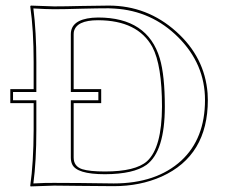

<svg xmlns="http://www.w3.org/2000/svg" viewBox="-20 -668 811 691"><path d="M174.8 -645Q212.9 -645 272.9 -646.5Q333.5 -647.9 371.1 -647.9Q509.8 -647.9 614.3 -554.2Q716.8 -462.4 727.1 -332.5Q728 -319.8 728 -308.1Q728 -107.9 562 -32.7Q484.4 2 389.2 2Q335 2 269.5 1Q213.4 0 174.8 0L89.8 2.9L88.9 0Q100.6 -81.5 101.1 -200.2V-296.9H17.1V-347.2H101.1V-444.8Q101.1 -559.6 88.9 -645L90.8 -647.9Q91.8 -647.9 174.8 -645ZM245.1 -101.1Q245.1 -69.3 275.9 -59.1Q302.7 -50.8 357.9 -50.8Q467.8 -50.8 509.3 -87.9Q562.5 -136.7 563 -284.2Q563 -433.6 528.3 -499Q475.6 -594.7 333 -595.2Q253.9 -595.2 245.6 -552.7Q245.1 -548.3 245.1 -544.9V-347.2H344.2V-296.9H245.1ZM174.8 -634.8Q146 -634.8 100.1 -637.7Q110.8 -553.2 110.8 -444.8V-336.9H26.9V-307.1H110.8V-200.2Q110.8 -87.4 100.1 -7.8Q146.5 -10.3 174.8 -9.8Q214.4 -9.8 270 -9.3Q335.9 -8.3 389.2 -7.8Q542.5 -7.8 632.3 -89.8Q717.8 -168.9 717.8 -308.1Q717.8 -437.5 621.6 -533.7Q525.9 -629.4 391.6 -637.2Q380.9 -637.7 371.1 -638.2Q333.5 -638.2 273.4 -636.7Q212.4 -634.8 174.8 -634.8ZM234.9 -101.1V-307.1H334V-336.9H234.9V-544.9Q234.9 -596.7 312 -604Q322.8 -605 333 -605Q511.2 -605 555.2 -457.5Q573.2 -396 573.2 -284.2Q573.2 -123.5 507.3 -74.7Q460.9 -41.5 357.9 -41Q254.9 -41 239.3 -77.6Q234.9 -87.9 234.9 -101.1Z"/></svg>

Font: Linux Biolinum Outline O
Style: Bold
Weight: 700
Designer: Philipp H. Poll
Foundry: Philipp H. Poll
Version: Version 0.9.2